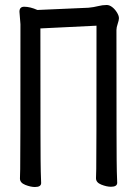

<svg xmlns="http://www.w3.org/2000/svg" viewBox="-20 -737 540 770"><path d="M120 13Q103 13 81.5 4.5Q60 -4 60 -21Q60 -33 61 -59Q62 -85 62 -640L58 -690Q58 -710 77 -710Q101 -710 130 -697L335 -706Q356 -708 373.5 -712.5Q391 -717 408 -717Q419 -717 430 -708.5Q441 -700 449 -687Q457 -674 457 -664Q457 -656 452 -641.5Q447 -627 447 -617Q447 -79 448.5 -50Q450 -21 450 -4Q450 12 425 12Q408 12 386.5 3.5Q365 -5 365 -22Q365 -34 366 -60Q367 -86 367 -634L142 -623Q142 -78 143.5 -49Q145 -20 145 -3Q145 13 120 13Z"/></svg>

Font: LXGW WenKai Mono TC
Style: Bold
Weight: 700
Designer: LXGW / Fontworks Inc.
Foundry: LXGW / Fontworks Inc.
Version: Version 1.330